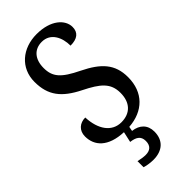

<svg xmlns="http://www.w3.org/2000/svg" viewBox="-297 -781 1073 1073"><g transform="rotate(-45 239.5 -244.5)"><path d="M215 235C285 235 330 197 330 127C330 74 297 42 244 36L249 9C365 1 441 -72 441 -192C441 -296 387 -352 279 -405C174 -456 143 -492 143 -562C143 -631 179 -673 239 -673C308 -673 338 -609 338 -544C392 -544 420 -566 420 -610C420 -667 361 -724 249 -724C137 -724 52 -653 52 -543C52 -436 100 -376 208 -322C304 -274 349 -238 349 -160C349 -85 308 -40 236 -40C162 -40 116 -104 112 -202C69 -202 36 -175 36 -128C36 -54 87 4 207 9L193 72C232 77 259 90 259 130C259 169 237 185 203 185C188 185 167 182 146 177V225C167 232 197 235 215 235Z"/></g></svg>

Font: Noto Serif Bengali Condensed Medium
Style: Regular
Weight: 500
Width: 3
Designer: Juan Bruce, Universal Thirst, Indian Type Foundry and the Monotype Design Team.
Foundry: Monotype Imaging Inc.
Version: Version 2.003